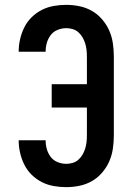

<svg xmlns="http://www.w3.org/2000/svg" viewBox="-20 -763 540 791"><path d="M253 8Q227 8 201.5 3.5Q176 -1 153 -12.5Q130 -24 111 -42.5Q92 -61 80.5 -84Q69 -107 63 -132.5Q57 -158 57 -184V-185H168V-184Q168 -166 173 -148.5Q178 -131 189 -116.5Q200 -102 217.5 -95Q235 -88 253 -88Q266 -88 279.5 -92Q293 -96 303 -105Q313 -114 320 -126Q327 -138 331 -151Q335 -164 336.5 -177.5Q338 -191 338 -205V-320H193V-416H338V-530Q338 -544 336.5 -557.5Q335 -571 331 -584Q327 -597 320 -609Q313 -621 303 -630Q293 -639 279.5 -643Q266 -647 253 -647Q235 -647 217.5 -640Q200 -633 189 -618.5Q178 -604 173 -586.5Q168 -569 168 -551V-550H57V-551Q57 -577 63 -602.5Q69 -628 80.5 -651Q92 -674 111 -692.5Q130 -711 153 -722.5Q176 -734 201.5 -738.5Q227 -743 253 -743Q280 -743 307 -737.5Q334 -732 358 -718.5Q382 -705 400.5 -683.5Q419 -662 430 -637Q441 -612 445 -584.5Q449 -557 449 -530V-205Q449 -178 445 -150.5Q441 -123 430 -98Q419 -73 400.5 -51.5Q382 -30 358 -16.5Q334 -3 307 2.5Q280 8 253 8Z"/></svg>

Font: Iosevka Algr
Style: Bold
Weight: 700
Monospace: yes
Designer: Belleve Invis
Foundry: Belleve Invis
Version: Version 26.0.2; ttfautohint (v1.8.3)